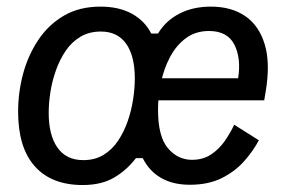

<svg xmlns="http://www.w3.org/2000/svg" viewBox="-20 -532 840 565"><path d="M223.3 12.5Q131.7 12.5 82.5 -42.5Q33.3 -97.5 33.3 -203.3Q33.3 -260 47.9 -314.6Q62.5 -369.2 92.5 -414.2Q122.5 -459.2 167.9 -485.8Q213.3 -512.5 275.8 -512.5Q330.8 -512.5 368.8 -491.2Q406.7 -470 425 -433.3H445Q467.5 -470.8 507.5 -491.7Q547.5 -512.5 600.8 -512.5Q660.8 -512.5 701.7 -484.6Q742.5 -456.7 759.2 -400.8Q775.8 -345 761.7 -261.7L757.5 -236.7H397.5L407.5 -301.7H680.8Q690 -360.8 669.6 -400.8Q649.2 -440.8 595 -440.8Q555.8 -440.8 527.5 -420Q499.2 -399.2 480.8 -365Q462.5 -330.8 453.8 -290Q445 -249.2 445 -209.2Q445 -130 474.2 -95.8Q503.3 -61.7 545 -61.7Q577.5 -61.7 601.2 -77.5Q625 -93.3 641.7 -117.5Q658.3 -141.7 669.2 -165L741.7 -119.2Q725 -87.5 698.3 -57.5Q671.7 -27.5 632.5 -7.9Q593.3 11.7 538.3 11.7Q489.2 11.7 454.2 -8.3Q419.2 -28.3 400 -66.7H380Q352.5 -30.8 315.4 -9.2Q278.3 12.5 223.3 12.5ZM225 -60.8Q259.2 -60.8 284.6 -76.2Q310 -91.7 327.5 -117.9Q345 -144.2 355.8 -175.4Q366.7 -206.7 371.7 -239.6Q376.7 -272.5 376.7 -300.8Q376.7 -367.5 351.2 -403.3Q325.8 -439.2 276.7 -439.2Q242.5 -439.2 216.7 -423.8Q190.8 -408.3 173.3 -382.5Q155.8 -356.7 144.6 -325Q133.3 -293.3 128.3 -260.8Q123.3 -228.3 123.3 -200Q123.3 -134.2 149.2 -97.5Q175 -60.8 225 -60.8Z"/></svg>

Font: Familjen Grotesk
Style: Italic
Weight: 400
Italic angle: -9.46201°
Designer: Anders Wikstroem, Jonas Baeckman, Matilda Gysing, Kristian Moeller
Foundry: Familjen STHLM AB
Version: Version 2.000